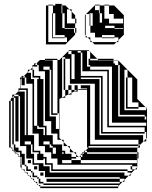

<svg xmlns="http://www.w3.org/2000/svg" viewBox="-20 -958 782 986"><path d="M363 -552V-680H347V-696H331V-680H347V-552ZM403 -656V-688H395V-696H379V-688H395V-656ZM435 -656H443V-648H435ZM315 -648H307V-656H315ZM587 -600H555V-616H443V-624H435V-648H563V-632H571V-624H587ZM211 -648H243V-650H211ZM595 -560V-592H587V-560ZM531 -560V-592H395V-568H507V-560ZM635 -552H627V-560H635ZM147 -496V-528H91V-556L85 -550V-528H107V-520H91V-528H85V-504H123V-496ZM595 -464V-496H587V-464ZM211 -464V-496H203V-464ZM467 -432V-464H443V-432ZM467 -400V-432H443V-400ZM691 -400H627V-408H691ZM595 -400H587V-368H595ZM211 -368V-400H203V-368ZM467 -368V-400H443V-368ZM275 -368H243V-376H275ZM467 -336V-368H443V-336ZM43 -312V-328H35V-312ZM467 -304V-336H443V-304ZM731 -312V-328H555V-600H587V-592H595V-624H587V-648H563V-650H485L479 -656H443V-692L439 -696H427V-616H443V-600H539V-312ZM467 -272V-304H443V-272ZM723 -272H499V-280H723ZM123 -264H115V-280H123V-272H147V-304H123V-296H115V-312H123V-304H147V-336H123V-328H115V-344H123V-336H147V-368H123V-360H115V-376H123V-368H147V-400H123V-392H115V-408H123V-400H147V-432H123V-424H115V-440H123V-432H147V-464H123V-456H115V-472H123V-464H147V-496H123V-488H115V-496H83V-498L75 -490V-488H107V-264H155V-240H179V-272H123ZM219 -264H211V-280H219V-272H243V-304H219V-296H211V-304H179V-312H171V-296H203V-264H251V-240H275V-272H219ZM467 -272H443V-240H467ZM235 -232H203V-216H235ZM267 -168V-200H251V-208H243V-216H235V-200H251V-168ZM339 -176V-196L327 -208H299V-184H315V-176ZM395 -152H403V-168L395 -160ZM139 -120H123V-136H139ZM171 -88H155V-104H171ZM651 -56H641L651 -66V-72H635V-80H243V-88H635V-80H659V-88H651V-104H659V-88H673L651 -66ZM139 -88V-80H147V-72H155V-56H147V-72H139V-80H115V-88ZM203 -56H187V-72H203ZM115 -176V-208H59V-200H51V-216H35V-200H43V-192L67 -168H75V-160L85 -150V-144H107V-112H115V-104H123V-88H115V-104H107V-112H91V-144H85V-112H91V-94L97 -88H107V-78L113 -72H123V-62L129 -56H139V-46L145 -40H155V-30L161 -24H171V-14L177 -8H187V0H585L587 -2V-8H203V-16H179V-24H203V-16H595V-24H219V-40H595V-24H609L587 -2V8H187V0H185L177 -8H171V-14L161 -24H155V-30L145 -40H139V-46L129 -56H123V-62L113 -72H107V-78L97 -88H91V-94L85 -100V-112H83V-152H75V-160L67 -168H59V-176H51V-184H43V-192L35 -200H27V-440H35V-424H43V-440H35V-450L43 -458V-472H57L43 -458V-456H51V-216H59V-208H83V-240H59V-272H75V-240H83V-272H59V-304H75V-272H83V-304H59V-336H75V-304H83V-336H59V-368H75V-336H83V-368H59V-400H75V-368H83V-400H59V-432H75V-400H83V-432H59V-456H51V-464H75V-432H83V-464H75V-472H57L75 -490V-504H83V-560H91V-568H103L95 -560H107V-528H115V-560H107V-568H103L123 -588V-600H135L123 -588V-584H139V-552H155V-312H171V-552H203V-528H211V-560H187V-552H179V-560H147V-568H187V-560H211V-592H155V-584H147V-600H135L147 -612V-624H155V-632H167L159 -624H171V-616H155V-620L147 -612V-600H155V-592H179V-624H171V-632H167L185 -650H211V-656H275V-650H243V-648H251V-624H275V-650H285L335 -700H435L439 -696H443V-692L479 -656H563V-650H585L685 -550V-450L727 -408H731V-404L735 -400V-250L731 -246V-232H717L731 -246V-280H723V-304H507V-296H499V-312H507V-304H531V-336H507V-328H499V-344H507V-336H531V-368H507V-360H499V-376H507V-368H531V-400H507V-392H499V-408H507V-400H531V-432H507V-424H499V-440H507V-432H531V-464H507V-456H499V-472H507V-464H531V-496H507V-488H499V-504H507V-496H531V-528H507V-520H499V-536H507V-528H531V-560H507V-552H499V-560H395V-552H491V-264H715V-232H717L699 -214V-200H685L699 -214V-216H691V-240H443V-216H691V-208H435V-200H685V-176H691V-144H685V-176H427V-184H419L435 -200H427V-496H379V-488H363V-489L377 -496H363V-520H379V-497L385 -500H427V-504H395V-520H443V-464H467V-528H315V-520H307V-536H315V-528H339V-560H315V-552H307V-568H315V-560H339V-592H315V-584H307V-600H315V-592H339V-624H315V-616H307V-632H315V-624H339V-656H315V-664H299V-457L285 -450V-250L295 -240H307V-228L327 -208H339V-196L359 -176H371V-164L383 -152H387L385 -150L383 -152H371V-164L359 -176H315V-168H307V-176H299V-168H347V-152H371V-144H347V-136H395V-120H683V-136H395V-152H387L395 -160V-168H403V-176H411V-184H419L411 -176H427V-168H411V-176L403 -168H683V-144H685V-100L683 -98V-88H673L683 -98V-104H659V-112H251V-104H243V-112H211V-120H251V-112H275V-144H219V-120H211V-144H203V-136H171V-168H203V-152H219V-144H243V-176H187V-168H179V-176H147V-184H187V-176H211V-208H155V-200H147V-216H139V-168H155V-120H203V-104H235V-72H619V-56H641L619 -34V-24H609L619 -34V-40H595V-48H211V-80H179V-112H147V-144H91V-152H83V-168H107V-144H115V-176H91V-168H83V-176H59V-184H51V-200H75V-184H91V-176ZM403 -624V-656H395V-624ZM315 -632H307V-648H315ZM235 -616H203V-600H235ZM315 -600H307V-616H315ZM403 -624H395V-592H403ZM275 -592V-624H251V-592ZM251 -568H243V-584H251ZM155 -584H147V-568H155ZM315 -568H307V-584H315ZM595 -528V-560H587V-528ZM635 -536H627V-552H635ZM251 -536H243V-552H251ZM315 -536H307V-552H315ZM507 -536H499V-552H507ZM635 -504H627V-520H635ZM315 -504H307V-520H315ZM251 -504H243V-520H251ZM507 -504H499V-520H507ZM595 -496V-528H587V-496ZM211 -496V-528H203V-496ZM251 -472H243V-488H251ZM347 -472H331V-473L347 -481V-496H331V-520H347V-496H363V-489L347 -481ZM123 -472H115V-488H123ZM507 -472H499V-488H507ZM635 -472H627V-488H635ZM315 -456H299V-457L315 -465V-496H307V-504H315V-496H331V-473L315 -465ZM43 -408V-424H35V-408ZM595 -432V-464H587V-432ZM211 -432V-464H203V-432ZM507 -440H499V-456H507ZM251 -440H243V-456H251ZM635 -440H627V-456H635ZM123 -440H115V-456H123ZM43 -376V-392H35V-376ZM635 -424V-408H627V-424ZM251 -408H243V-424H251ZM123 -408H115V-424H123ZM507 -408H499V-424H507ZM43 -392V-408H35V-392ZM595 -400V-432H587V-400ZM211 -400V-432H203V-400ZM635 -424H627V-440H635V-432H659V-464H635V-456H627V-472H635V-464H659V-496H635V-488H627V-504H635V-496H659V-528H635V-520H627V-536H635V-528H659V-560H635V-600H619V-392H731V-404L727 -408H691V-432H635ZM43 -360V-376H35V-360ZM123 -376H115V-392H123ZM507 -376H499V-392H507ZM251 -392V-376H243V-392ZM43 -344V-360H35V-344ZM283 -296V-376H275V-400H251V-392H243V-408H251V-400H275V-432H251V-424H243V-440H251V-432H275V-464H251V-456H243V-472H251V-464H275V-496H251V-488H243V-504H251V-496H275V-528H251V-520H243V-536H251V-528H275V-560H251V-552H243V-568H251V-560H275V-592H251V-584H243V-600H235V-360H267V-296ZM43 -328V-344H35V-328ZM731 -360H723V-368H587V-360H723V-344H731ZM211 -368H203V-336H211ZM507 -344H499V-360H507ZM123 -344H115V-360H123ZM43 -296V-312H35V-296ZM507 -312H499V-328H507ZM123 -312H115V-328H123ZM203 -312H219V-304H243V-336H203ZM43 -280V-296H35V-280ZM43 -264V-280H35V-264ZM123 -280H115V-296H123ZM219 -280H211V-296H219ZM507 -296V-280H499V-296ZM43 -248V-264H35V-248ZM43 -232V-248H35V-232ZM43 -232H35V-216H43ZM139 -232H107V-216H139ZM75 -232H59V-240H75ZM307 -208V-228L295 -240H251V-216H299V-208ZM179 -240H155V-208H179ZM155 -200V-184H147V-200ZM347 -120V-136H299V-120ZM251 -104V-88H243V-104ZM171 -56V-48H179V-40H187V-24H179V-40H171V-48H147V-56ZM300 -910V-930H296V-910ZM252 -886H248V-890H252ZM568 -826H520V-814H568V-810H612V-814H568ZM588 -742H578L588 -752V-766H568V-778H504V-766H568V-762H504V-766H468V-790H444V-826H440V-838H444V-826H456V-890H440V-886H444V-862H440V-886H422L466 -930H468V-906H488V-890H492V-842H504V-890H492V-930H468V-934H492V-930H516V-862H540V-838H612V-862H564V-886H540V-930H516V-934H540V-930H566L616 -880V-778H614L588 -752ZM312 -762H248V-766H312ZM312 -826V-890H300V-910H296V-890H300V-826ZM252 -862H248V-886H252ZM444 -838V-862H440V-838ZM252 -838H248V-862H252ZM252 -790V-814H248V-790ZM252 -790V-766H248V-790ZM466 -730 454 -742H444V-752L430 -766H420V-776L416 -780V-880L420 -884V-886H422L420 -884V-776L430 -766H444V-752L454 -742H578L566 -730ZM216 -730V-930H228V-742H324V-766H312V-778H264V-826H252V-814H248V-838H252V-826H264V-890H252V-930H228V-934H252V-930H264V-938H296V-934H300V-930H316L336 -910H348V-898L366 -880V-862H372V-838H366V-862H348V-898L336 -910H324V-838H366V-814H372V-790H366V-814H312V-826H300V-814H312V-810H360V-790H366V-780L316 -730Z"/></svg>

Font: Rubik Broken Fax
Style: Regular
Weight: 400
Designer: Hubert and Fischer, NaN
Foundry: Hubert and Fischer, NaN
Version: Version 2.201